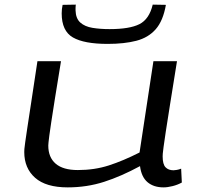

<svg xmlns="http://www.w3.org/2000/svg" viewBox="-20 -801 861 831"><path d="M273 10Q179 10 132 -31.5Q85 -73 85 -143Q85 -148 85.5 -156Q86 -164 89 -184.5Q92 -205 98 -246Q104 -287 115 -357.5Q126 -428 142 -536H244Q228 -440 218 -376Q208 -312 202 -273.5Q196 -235 193.5 -214.5Q191 -194 190 -185Q189 -176 189 -171Q189 -120 221 -92.5Q253 -65 317 -65Q389 -65 451 -85Q513 -105 584 -141L644 -536H746Q728 -423 716 -349Q704 -275 697.5 -231Q691 -187 688 -165.5Q685 -144 684.5 -136Q684 -128 684 -124Q684 -90 696.5 -77Q709 -64 731 -64Q735 -64 744.5 -65.5Q754 -67 764 -71L767 -11Q749 -1 727 4.5Q705 10 688 10Q645 10 618.5 -12.5Q592 -35 586 -82Q505 -38 430.5 -14Q356 10 273 10ZM446 -611Q344 -611 295.5 -639Q247 -667 247 -743Q247 -762 251 -780L308 -781Q307 -774 307 -767.5Q307 -761 307 -756Q308 -721 327.5 -703.5Q347 -686 380 -680.5Q413 -675 454 -675Q541 -675 583.5 -696.5Q626 -718 641 -781L698 -780Q686 -711 654 -674.5Q622 -638 570 -624.5Q518 -611 446 -611Z"/></svg>

Font: Georama ExtraExtended
Style: Italic
Weight: 400
Width: 8
Italic angle: -9°
Designer: Jean-Baptiste Levee
Foundry: Production Type
Version: Version 1.000